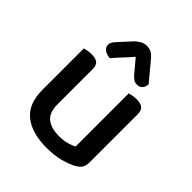

<svg xmlns="http://www.w3.org/2000/svg" viewBox="-198 -820 955 955"><g transform="rotate(45 279.5 -342.0)"><path d="M69 -467Q76 -469 89 -471.5Q102 -474 117 -474Q146 -474 159.5 -463Q173 -452 173 -425V-178Q173 -120 203.5 -95.5Q234 -71 288 -71Q323 -71 347 -78Q371 -85 385 -93V-467Q393 -469 405.5 -471.5Q418 -474 433 -474Q462 -474 476 -463Q490 -452 490 -425V-88Q490 -66 483 -52Q476 -38 455 -25Q429 -10 386.5 2Q344 14 287 14Q184 14 126.5 -31.5Q69 -77 69 -176ZM281 -620Q257 -592 236 -570Q215 -548 195 -524Q171 -525 156 -536.5Q141 -548 141 -565Q141 -578 148.5 -588Q156 -598 169 -612L222 -670Q237 -683 250.5 -690.5Q264 -698 281 -698Q300 -698 313.5 -691Q327 -684 343 -665L423 -569Q423 -552 413 -539Q403 -526 382 -526Q368 -526 358.5 -533Q349 -540 339 -551Z"/></g></svg>

Font: Baloo Thambi 2 Medium
Style: Regular
Weight: 500
Designer: Aadarsh Rajan and Ek Type
Foundry: Ek Type
Version: Version 1.640;hotconv 1.0.111;makeotfexe 2.5.65597; ttfautoh